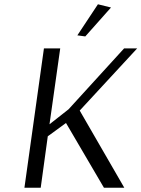

<svg xmlns="http://www.w3.org/2000/svg" viewBox="-20 -876 660 896"><path d="M498 -841 378 -706 341 -711 437 -856ZM185 -650H261L211 -296L300 -366L559 -650H620L352 -360L560 0H465L288 -302L203 -240L170 0H94Z"/></svg>

Font: Arsenal SC
Style: Italic
Weight: 400
Italic angle: -9.10001°
Designer: Andrij Shevchenko
Foundry: Stairsfor
Version: Version 2.001; ttfautohint (v1.8.4.7-5d5b)